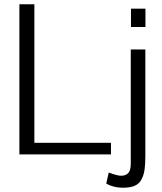

<svg xmlns="http://www.w3.org/2000/svg" viewBox="-20 -735 773 914"><path d="M72.3 0ZM602.5 44.4V-499.5H671.9V5.9Q671.9 47.4 668.2 72.8Q664.6 98.1 653.6 119.1Q642.6 140.1 621.1 149.4Q599.6 158.7 564.9 158.7Q520 158.7 485.8 138.7L497.6 86.4Q538.6 101.6 555.7 101.6Q578.6 101.6 590.6 88.9Q602.5 76.2 602.5 44.4ZM603.5 -606.4V-693.8H672.4V-606.4ZM508.3 0H72.3V-714.8H143.6V-55.2H508.3Z"/></svg>

Font: Pontano Sans
Style: Regular
Weight: 400
Foundry: vernon adams
Version: 1.0